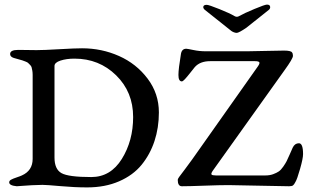

<svg xmlns="http://www.w3.org/2000/svg" viewBox="-20 -808 1347 835"><path d="M879 -787Q888 -787 934 -768.5Q980 -750 1000 -738Q1010 -732 1020 -738Q1041 -750 1086.5 -769Q1132 -788 1141 -788Q1155 -788 1155 -777Q1155 -770 1149 -765L1051 -687Q1020 -666 1010 -665Q1003 -665 996 -668Q989 -671 986 -673.5Q983 -676 969 -687L871 -765Q864 -771 864 -777Q864 -787 879 -787ZM974 -3Q935 -3 869 -0.5Q803 2 771 2Q753 2 753 -26Q753 -30 759.5 -39Q766 -48 784 -71.5Q802 -95 816 -115L1102 -520Q1111 -533 1107.5 -537.5Q1104 -542 1089 -542H894Q850 -542 827 -516Q822 -510 807.5 -491.5Q793 -473 784 -463.5Q775 -454 771 -454Q756 -454 756 -482Q756 -508 767 -574Q771 -596 790 -596Q795 -596 821 -590.5Q847 -585 874 -585H1056Q1069 -585 1133 -586.5Q1197 -588 1215 -588Q1245 -588 1250 -580Q1254 -575 1254 -565Q1254 -553 1217 -502L905 -65Q897 -53 900 -49Q903 -45 919 -45H1134Q1153 -45 1168 -50.5Q1183 -56 1192.5 -62.5Q1202 -69 1212 -83.5Q1222 -98 1226.5 -107Q1231 -116 1240 -136.5Q1249 -157 1253 -166Q1262 -185 1280 -185Q1298 -185 1298 -138Q1298 -119 1285 -73.5Q1272 -28 1265 -17Q1259 -5 1254 -1.5Q1249 2 1237 2Q1218 2 1103 -0.5Q988 -3 974 -3ZM217 -521V-123Q217 -72 247.5 -55Q278 -38 377 -38Q461 -38 510 -117Q559 -196 559 -299Q559 -408 485 -480.5Q411 -553 304 -553Q269 -553 243 -544.5Q217 -536 217 -521ZM337 -598Q422 -598 497.5 -564.5Q573 -531 622 -466Q671 -401 671 -319Q671 -253 652 -195Q633 -137 596 -91.5Q559 -46 498 -19.5Q437 7 359 7Q305 7 243.5 1.5Q182 -4 165 -4Q145 -4 118.5 -2.5Q92 -1 73.5 0.5Q55 2 53 2Q20 -1 20 -15Q20 -22 28 -26.5Q36 -31 52.5 -36.5Q69 -42 75 -45Q122 -66 122 -117V-482Q122 -493 120.5 -501Q119 -509 117.5 -515Q116 -521 110.5 -526Q105 -531 102.5 -534Q100 -537 90.5 -540.5Q81 -544 77 -545.5Q73 -547 59.5 -550.5Q46 -554 40 -556Q24 -561 24 -573Q24 -591 59 -591Q75 -591 99.5 -590.5Q124 -590 139 -590Q170 -590 238 -594Q306 -598 337 -598Z"/></svg>

Font: EB Garamond 08
Style: Regular
Weight: 400
Version: Version 0.016 ; ttfautohint (v1.5)